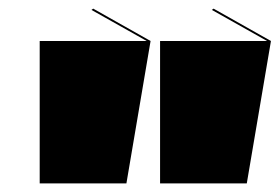

<svg xmlns="http://www.w3.org/2000/svg" viewBox="-20 -831 648 445"><path d="M196 -811 329 -736 273 -406H72V-736H320L192 -808ZM608 -736 552 -406H351V-736H599L471 -808L475 -811Z"/></svg>

Font: FFF_HK Layer Front
Style: Regular
Weight: 400
Italic angle: -5°
Designer: bBox Type GmbH
Foundry: bBox Type GmbH
Version: Version 0.002